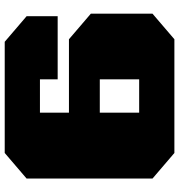

<svg xmlns="http://www.w3.org/2000/svg" viewBox="8 -786 777 834"><g transform="rotate(90 397.0 -368.5)"><path d="M161 0 50 -95V-230H324V-153H469V-279H150L39 -374V-642L150 -737H644L755 -642V-95L644 0ZM324 -413H469V-584H324Z"/></g></svg>

Font: Tomorrow ExtraBold
Style: Regular
Weight: 800
Designer: Tony de Marco, Monica Rizzolli
Foundry: Just in Type
Version: Version 2.002